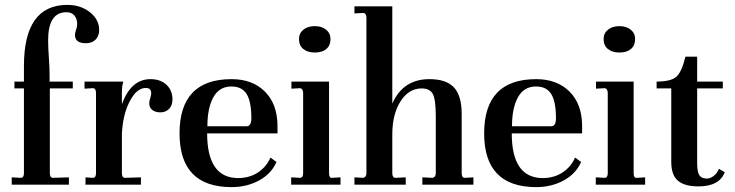

<svg xmlns="http://www.w3.org/2000/svg" viewBox="-20 -756 3008 786"><path d="M28 0V-30L65 -28Q78 -28 78 -47V-394H39V-422H78V-486Q78 -736 256 -736Q310 -736 348 -706Q386 -676 386 -633Q386 -609 371.5 -594Q357 -579 331 -579Q287 -579 287 -613Q287 -621 291 -633Q296 -646 296 -657Q296 -679 284.5 -692.5Q273 -706 252 -706Q177 -706 177 -591Q177 -564 180 -521Q183 -476 183 -449V-422H278V-394H184V-47Q184 -28 197 -28L262 -30V0Z M330 0V-30L360 -28Q373 -28 373 -47V-375Q373 -395 360 -395L326 -393V-422H485Q479 -406 479 -376V-329Q516 -432 596 -432Q637 -432 661.5 -409Q686 -386 686 -349Q686 -324 672 -310Q658 -296 636 -296Q617 -296 604 -305.5Q591 -315 591 -332Q591 -342 595 -354Q599 -367 599 -374Q599 -396 577 -396Q550 -396 527 -367Q484 -308 479 -209V-47Q479 -28 492 -28L557 -30V0Z M928 10Q715 10 715 -210Q715 -432 928 -432Q1013 -432 1064 -381.5Q1115 -331 1116 -243V-210H828Q828 -28 954 -27Q1001 -27 1036 -50Q1071 -73 1087 -111L1112 -93Q1091 -45 1041 -17.5Q991 10 928 10ZM829 -239H989Q1009 -239 1009 -272Q1009 -339 990 -370.5Q971 -402 927 -402Q878 -402 853.5 -358Q829 -314 829 -239Z M1172 0V-30L1208 -28Q1221 -28 1221 -47V-375Q1221 -392 1209 -395L1173 -393V-422H1327V-47Q1327 -37 1330 -32Q1333 -27 1340 -28L1374 -30V0ZM1204 -596Q1204 -620 1222 -634.5Q1240 -649 1269 -649Q1297 -649 1315 -634.5Q1333 -620 1333 -596Q1333 -570 1316 -555.5Q1299 -541 1269 -541Q1239 -541 1221.5 -555.5Q1204 -570 1204 -596Z M1431 0V-30L1467 -28Q1480 -31 1480 -47V-683Q1480 -702 1467 -703L1431 -701V-730H1586V-332Q1630 -432 1738 -432Q1807 -432 1838.5 -398Q1870 -364 1870 -290V-47Q1870 -28 1883 -28L1918 -30V0H1709V-30L1751 -28Q1764 -31 1764 -47V-280Q1764 -348 1752 -371Q1740 -394 1706 -394Q1654 -394 1620.5 -342.5Q1587 -291 1586 -210V-47Q1586 -28 1599 -28L1641 -30V0Z M2175 10Q1962 10 1962 -210Q1962 -432 2175 -432Q2260 -432 2311 -381.5Q2362 -331 2363 -243V-210H2075Q2075 -28 2201 -27Q2248 -27 2283 -50Q2318 -73 2334 -111L2359 -93Q2338 -45 2288 -17.5Q2238 10 2175 10ZM2076 -239H2236Q2256 -239 2256 -272Q2256 -339 2237 -370.5Q2218 -402 2174 -402Q2125 -402 2100.5 -358Q2076 -314 2076 -239Z M2419 0V-30L2455 -28Q2468 -28 2468 -47V-375Q2468 -392 2456 -395L2420 -393V-422H2574V-47Q2574 -37 2577 -32Q2580 -27 2587 -28L2621 -30V0ZM2451 -596Q2451 -620 2469 -634.5Q2487 -649 2516 -649Q2544 -649 2562 -634.5Q2580 -620 2580 -596Q2580 -570 2563 -555.5Q2546 -541 2516 -541Q2486 -541 2468.5 -555.5Q2451 -570 2451 -596Z M2839 7Q2782 7 2755 -16.5Q2728 -40 2728 -93V-394H2668V-422Q2726 -422 2748.5 -441.5Q2771 -461 2786 -524H2834V-422H2939V-394H2834V-88Q2834 -52 2843 -38.5Q2852 -25 2874 -25Q2888 -25 2902.5 -36.5Q2917 -48 2923 -65L2947 -51Q2925 7 2839 7Z"/></svg>

Font: UnnaMedium
Style: Regular
Weight: 500
Designer: Jorge de Buen Unna
Foundry: Omnibus-Type
Version: Version 2.008;hotconv 1.0.109;makeotfexe 2.5.65596